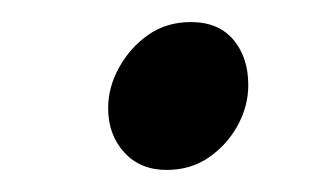

<svg xmlns="http://www.w3.org/2000/svg" viewBox="-20 -415 294 174"><path d="M131 -261Q107 -261 92.5 -277Q78 -293 78 -317Q78 -336 88 -354Q98 -372 114.5 -383.5Q131 -395 153 -395Q178 -395 191.5 -379Q205 -363 205 -338Q205 -319 195.5 -301.5Q186 -284 169.5 -272.5Q153 -261 131 -261Z"/></svg>

Font: Source Sans 3 Medium
Style: Italic
Weight: 500
Italic angle: -11°
Designer: Paul D. Hunt
Foundry: Adobe
Version: Version 3.052;hotconv 1.1.0;makeotfexe 2.6.0